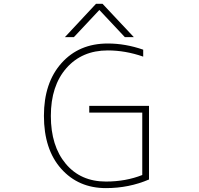

<svg xmlns="http://www.w3.org/2000/svg" viewBox="-20 -969 1040 1001"><path d="M677.7 -775.4H630.9L498 -917L365.2 -775.4H318.4L480.5 -949.2H514.6ZM542 -706.1Q407.2 -706.1 326.2 -613.8Q245.1 -521.5 245.1 -364.7Q245.1 -208 322.8 -115.2Q400.4 -22.5 532.2 -22.5Q635.7 -22.5 721.7 -56.6V-381.8H445.3V-417H756.8V-33.2Q652.3 11.7 532.2 11.7Q388.7 11.7 298.8 -89.4Q209 -190.4 209 -365.2Q209 -537.1 300.3 -639.6Q391.6 -742.2 542 -742.2Q633.8 -742.2 726.6 -710V-673.8Q633.8 -706.1 542 -706.1Z"/></svg>

Font: Gen Shin Gothic Monospace ExtraLight
Style: Regular
Weight: 200
Designer: [Source Han Sans]
Ryoko NISHIZUKA  (kana & ideographs); Paul D. Hunt (Latin, Greek & Cyrillic); Wenlong ZHANG  (bopomofo
Version: Version 1.002.20150607